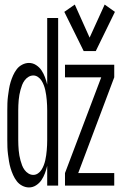

<svg xmlns="http://www.w3.org/2000/svg" viewBox="-20 -814 540 842"><path d="M107 8Q92 8 77.5 0.5Q63 -7 53.5 -19.5Q44 -32 37.5 -46.5Q31 -61 26.5 -76Q22 -91 19.5 -106.5Q17 -122 15 -137.5Q13 -153 12.5 -168.5Q12 -184 12 -200V-330Q12 -346 12.5 -361.5Q13 -377 15 -392.5Q17 -408 19.5 -423.5Q22 -439 26.5 -454Q31 -469 37.5 -483.5Q44 -498 53.5 -510.5Q63 -523 77.5 -530.5Q92 -538 107 -538Q124 -538 138.5 -528.5Q153 -519 162 -505.5Q171 -492 177 -476Q183 -460 187 -443V-735H235V0H187V-87Q183 -70 177 -54Q171 -38 162 -24.5Q153 -11 138.5 -1.5Q124 8 107 8ZM126 -47Q137 -47 146.5 -53.5Q156 -60 162 -69.5Q168 -79 172 -89.5Q176 -100 178.5 -111Q181 -122 182.5 -133Q184 -144 185 -155Q186 -166 186.5 -177.5Q187 -189 187 -200V-330Q187 -341 186.5 -352.5Q186 -364 185 -375Q184 -386 182.5 -397Q181 -408 178.5 -419Q176 -430 172 -440.5Q168 -451 162 -460.5Q156 -470 146.5 -476.5Q137 -483 126 -483Q115 -483 105 -477Q95 -471 88 -461.5Q81 -452 77 -441.5Q73 -431 70 -420Q67 -409 65 -398Q63 -387 62 -375.5Q61 -364 60.5 -352.5Q60 -341 60 -330V-200Q60 -189 60.5 -177.5Q61 -166 62 -154.5Q63 -143 65 -132Q67 -121 70 -110Q73 -99 77 -88.5Q81 -78 88 -68.5Q95 -59 105 -53Q115 -47 126 -47ZM347 -590 262 -762 308 -794 373 -649 439 -794 484 -762 400 -590ZM265 0V-55L424 -475H265V-530H481V-475L323 -55H481V0Z"/></svg>

Font: Iosevka Term Light
Style: Regular
Weight: 300
Monospace: yes
Designer: Belleve Invis
Foundry: Belleve Invis
Version: Version 9.0.1; ttfautohint (v1.8.3)